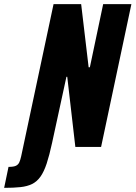

<svg xmlns="http://www.w3.org/2000/svg" viewBox="-124 -708 653 925"><path d="M-104 197 -83 96Q-58 96 -47 90.5Q-36 85 -31 74Q-26 63 -22 45L134 -688H267L303 -384H309L373 -688H509L363 0H239L200 -338H196L127 -20Q114 40 101 79.5Q88 119 71 143Q54 167 30.5 178.5Q7 190 -25.5 193.5Q-58 197 -104 197Z"/></svg>

Font: Saira Condensed ExtraBold
Style: Italic
Weight: 800
Width: 3
Italic angle: -12°
Designer: Hector Gatti with collaboration of the Omnibus-Type team
Foundry: Omnibus-Type
Version: Version 1.101